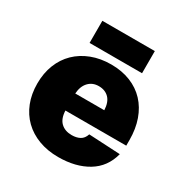

<svg xmlns="http://www.w3.org/2000/svg" viewBox="-170 -865 976 1014"><g transform="rotate(30 318.5 -358.0)"><path d="M322 12Q257 12 203.5 -8Q150 -28 112 -65Q74 -102 53.5 -154Q33 -206 33 -270Q33 -333 53.5 -385Q74 -437 112 -474Q150 -511 203.5 -531.5Q257 -552 322 -552Q387 -552 439.5 -531Q492 -510 528.5 -471Q565 -432 584.5 -377Q604 -322 604 -254V-220H233Q235 -171 260 -147.5Q285 -124 326 -124Q355 -124 375.5 -135Q396 -146 405 -174L597 -164Q574 -76 501 -32Q428 12 322 12ZM410 -324Q408 -372 384.5 -396Q361 -420 322 -420Q284 -420 260 -394.5Q236 -369 233 -324ZM165 -593V-728H485V-593Z"/></g></svg>

Font: Geist Black
Style: Regular
Weight: 400
Designer: Basement.studio, Andrés Briganti, Mateo Zaragoza
Foundry: Basement.studio, Vercel, Andrés Briganti, Guido Ferreyra, Mateo Zaragoza
Version: Version 1.401